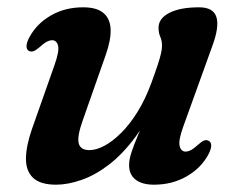

<svg xmlns="http://www.w3.org/2000/svg" viewBox="-20 -493 653 525"><path d="M550.5 -108Q557.5 -104.5 557.5 -95Q557.5 -85.5 550 -71Q530 -33.5 490.5 -10.8Q451 12 401 12Q368.5 12 350.8 -1.8Q333 -15.5 333 -41.5Q333 -57.5 339.8 -77.5Q346.5 -97.5 357.2 -123Q368 -148.5 381.2 -180.8Q394.5 -213 407.5 -254L414.5 -238.5Q386.5 -167.5 351 -119.5Q315.5 -71.5 277.5 -42.5Q239.5 -13.5 202.2 -0.8Q165 12 133.5 12Q90 12 70.2 -7Q50.5 -26 51 -60.2Q51.5 -94.5 67.5 -140.5L129 -315Q142.5 -353 138.8 -368Q135 -383 122.5 -383Q115.5 -383 107.2 -378.5Q99 -374 87 -363Q77.5 -355 71.5 -353Q65.5 -351 59.5 -353.5Q52.5 -357 52.5 -366.5Q52.5 -376 60 -390.5Q80 -428 118.8 -450.5Q157.5 -473 207.5 -473Q245 -473 263.2 -457.2Q281.5 -441.5 282.5 -412.5Q283.5 -383.5 269 -342.5L206.5 -164.5Q190.5 -120 195.2 -101.2Q200 -82.5 224.5 -82.5Q243 -82.5 265.2 -94.2Q287.5 -106 311.2 -129.5Q335 -153 356.5 -187.8Q378 -222.5 394.5 -268Q405 -296.5 411.2 -315.5Q417.5 -334.5 420.2 -346.8Q423 -359 423 -367.5Q423 -382 418.2 -392.5Q413.5 -403 413.5 -417Q413.5 -442.5 443 -457.8Q472.5 -473 524.5 -473Q563.5 -473 571.8 -446.2Q580 -419.5 560.5 -367L481 -146.5Q467.5 -109 471.2 -93.8Q475 -78.5 487.5 -78.5Q494.5 -78.5 502.8 -83Q511 -87.5 523 -98.5Q532.5 -107 538.5 -109Q544.5 -111 550.5 -108Z"/></svg>

Font: Fraunces SemiBold
Style: Italic
Weight: 600
Italic angle: -16°
Version: Version 1.000;[b76b70a41]